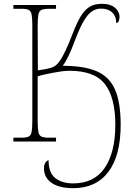

<svg xmlns="http://www.w3.org/2000/svg" viewBox="-20 -740 700 1004"><path d="M363 244Q290 244 250 216.5Q210 189 210 140Q210 120 218.5 109Q227 98 234 98Q234 164 269.5 191.5Q305 219 363 219Q472 219 527.5 138Q583 57 583 -88Q583 -229 529 -299.5Q475 -370 342 -370Q320 -370 286.5 -364.5Q253 -359 222.5 -352.5Q192 -346 177 -341V-108Q177 -70 180.5 -51Q184 -32 196.5 -26Q209 -20 235 -20H273V0H50V-20H92Q118 -20 130 -26Q142 -32 145.5 -51Q149 -70 149 -108V-605Q149 -644 145.5 -663Q142 -682 130.5 -688Q119 -694 95 -694H50V-714H273V-694H235Q209 -694 196.5 -688Q184 -682 180.5 -663Q177 -644 177 -605L178 -372Q221 -378 242 -384Q263 -390 274 -400Q285 -410 297 -428Q304 -438 320.5 -471Q337 -504 357 -557Q379 -615 399.5 -650.5Q420 -686 446.5 -703Q473 -720 512 -720Q547 -720 567 -709Q587 -698 596 -682.5Q605 -667 605 -653Q605 -643 602 -632.5Q599 -622 588 -619Q588 -655 566.5 -675Q545 -695 507 -695Q483 -695 461.5 -681Q440 -667 419 -632Q398 -597 374 -534Q354 -480 338 -447Q322 -414 308 -396Q419 -396 485.5 -367.5Q552 -339 581.5 -271.5Q611 -204 611 -88Q611 74 546.5 159Q482 244 363 244Z"/></svg>

Font: Noto Serif Thin
Style: Regular
Weight: 100
Designer: Monotype Design Team
Foundry: Monotype Imaging Inc.
Version: Version 2.015